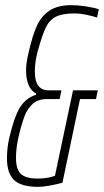

<svg xmlns="http://www.w3.org/2000/svg" viewBox="-20 -716 403 744"><path d="M7 -101Q7 -141 15 -178Q35 -264 57.5 -300Q80 -336 120 -349V-353Q81 -375 81 -444Q81 -472 91 -513Q105 -576 122.5 -615Q140 -654 172 -675Q204 -696 256 -696Q281 -696 311.5 -691.5Q342 -687 363 -680L356 -648Q339 -654 313.5 -659Q288 -664 271 -664Q221 -664 196 -651Q171 -638 157 -608.5Q143 -579 125 -513Q115 -475 115 -438Q115 -366 168 -366H218L211 -332H161Q127 -332 106.5 -313.5Q86 -295 74 -263Q62 -231 50 -177Q42 -138 42 -105Q42 -58 62 -41Q82 -24 124 -24Q166 -24 193 -35L263 -366H359L352 -332H290L222 -8Q162 8 128 8Q61 8 34 -19Q7 -46 7 -101Z"/></svg>

Font: Saira Ultra Condensed Thin
Style: Italic
Weight: 100
Width: 1
Italic angle: -12°
Designer: Hector Gatti with collaboration of the Omnibus-Type team
Foundry: Omnibus-Type
Version: Version 1.001; ttfautohint (v1.8)